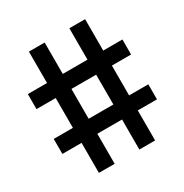

<svg xmlns="http://www.w3.org/2000/svg" viewBox="-156 -787 872 910"><g transform="rotate(-30 280.0 -332.0)"><path d="M126.2 0V-164.3H21.2V-246.5H126.2V-409.7H21.2V-491.9H126.2V-663.7H212.4V-491.9H347.6V-663.7H433.8V-491.9H538.8V-409.7H433.8V-246.5H538.8V-164.3H433.8V0H347.6V-164.3H212.4V0ZM212.4 -246.5H347.6V-409.7H212.4Z"/></g></svg>

Font: TitilliumWeb ExtraLight
Style: Regular
Weight: 400
Designer: Mohamed Gaber, Accademia di Belle Arti di Urbino and others
Foundry: Kief Type Foundry, Accademia di Belle Arti di Urbino and others
Version: Version 3.000; ttfautohint (v1.8.2)